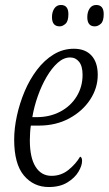

<svg xmlns="http://www.w3.org/2000/svg" viewBox="-20 -742 437 772"><path d="M176 10Q115 10 76 -36.5Q37 -83 37 -181Q37 -226 48 -276.5Q59 -327 79 -374.5Q99 -422 128.5 -461Q158 -500 195.5 -523Q233 -546 277 -546Q323 -546 348 -518.5Q373 -491 373 -441Q373 -388 342.5 -341.5Q312 -295 258.5 -266Q205 -237 136 -237H104Q102 -225 101 -207.5Q100 -190 100 -178Q100 -108 123 -71.5Q146 -35 187 -35Q226 -35 255.5 -59Q285 -83 302 -112Q310 -110 310 -95Q310 -76 295.5 -51.5Q281 -27 251 -8.5Q221 10 176 10ZM128 -271Q180 -271 222 -293Q264 -315 288 -354Q312 -393 312 -441Q312 -476 298 -493.5Q284 -511 262 -511Q236 -511 212 -489.5Q188 -468 167.5 -433Q147 -398 132 -355.5Q117 -313 110 -271ZM361 -636Q331 -636 331 -673Q331 -694 340.5 -708Q350 -722 367 -722Q397 -722 397 -685Q397 -657 385.5 -646.5Q374 -636 361 -636ZM220 -636Q189 -636 189 -673Q189 -694 198.5 -708Q208 -722 225 -722Q255 -722 255 -685Q255 -657 243.5 -646.5Q232 -636 220 -636Z"/></svg>

Font: Noto Serif ExtraCondensed Light
Style: Italic
Weight: 300
Width: 2
Italic angle: -12°
Designer: Monotype Design Team
Foundry: Monotype Imaging Inc.
Version: Version 2.014; ttfautohint (v1.8.4.7-5d5b)